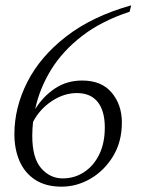

<svg xmlns="http://www.w3.org/2000/svg" viewBox="-20 -690 540 720"><path d="M211 10Q152 10 112.5 -15.5Q73 -41 53.5 -85.5Q34 -130 34 -187Q34 -287 82.5 -382.5Q131 -478 228.5 -553.5Q326 -629 472 -670L466 -646Q360 -611 287 -554.5Q214 -498 171 -427.5Q128 -357 112 -281Q142 -329 186.5 -358.5Q231 -388 288 -388Q361 -388 399 -342.5Q437 -297 437 -231Q437 -158 404 -104Q371 -50 319.5 -20Q268 10 211 10ZM101 -181Q101 -97 134.5 -59Q168 -21 215 -21Q260 -21 296 -45Q332 -69 352.5 -111.5Q373 -154 373 -212Q373 -274 346.5 -307.5Q320 -341 268 -341Q220 -341 174.5 -311Q129 -281 104 -233Q101 -207 101 -181Z"/></svg>

Font: Spectral SC Light
Style: Italic
Weight: 300
Italic angle: -10°
Designer: Jean-Baptiste Levee
Foundry: Production Type
Version: Version 2.001